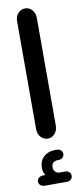

<svg xmlns="http://www.w3.org/2000/svg" viewBox="-96 -665 387 921"><g transform="rotate(-10 97.5 -204.0)"><path d="M50 -577Q50 -600 64 -615.5Q78 -631 98 -631Q118 -631 132 -615.5Q146 -600 146 -577V-52Q146 -28 132 -12.5Q118 3 98 3Q78 3 64 -12.5Q50 -28 50 -52ZM55 173Q51 166 48 157.5Q45 149 45 138Q45 101 67.5 82Q90 63 118 63H130Q142 63 150 70Q158 77 158 88Q158 99 150 106Q142 113 130 113H125Q114 113 105 120Q96 127 96 143Q96 157 104.5 165Q113 173 124 173H152Q164 173 171.5 180Q179 187 179 198Q179 209 171.5 216Q164 223 152 223H44Q32 223 23.5 216Q15 209 15 198Q15 187 23.5 180Q32 173 44 173Z"/></g></svg>

Font: Beiruti SemiBold
Style: Regular
Weight: 600
Designer: Arlette Boutros
Foundry: Boutros
Version: Version 1.41